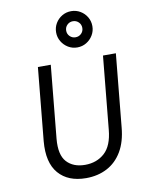

<svg xmlns="http://www.w3.org/2000/svg" viewBox="-98 -963 784 1043"><g transform="rotate(-10 294.5 -442.0)"><path d="M292 11Q193 11 140.8 -49.2Q88.5 -109.5 99 -227L138 -629H209L170 -227Q162 -139.5 198 -100.2Q234 -61 299 -61Q363.5 -61 406.8 -100.2Q450 -139.5 458 -227L497 -629H568L529 -227Q522 -148.5 490.5 -95.5Q459 -42.5 408 -15.8Q357 11 292 11ZM368 -696.5Q340.5 -696.5 317.8 -710.2Q295 -724 281.5 -746.8Q268 -769.5 268 -796.5Q268 -824 281.5 -846.8Q295 -869.5 317.8 -883Q340.5 -896.5 368 -896.5Q395.5 -896.5 418.2 -883Q441 -869.5 454.5 -846.8Q468 -824 468 -796.5Q468 -769.5 454.5 -746.8Q441 -724 418.2 -710.2Q395.5 -696.5 368 -696.5ZM368 -752.5Q386.5 -752.5 399.5 -765.2Q412.5 -778 412.5 -796.5Q412.5 -815.5 399.5 -828.2Q386.5 -841 368 -841Q349.5 -841 336.5 -828.2Q323.5 -815.5 323.5 -796.5Q323.5 -778 336.5 -765.2Q349.5 -752.5 368 -752.5Z"/></g></svg>

Font: Karla
Style: Italic
Weight: 400
Italic angle: -8°
Designer: Jonathan Pinhorn
Version: Version 2.004;gftools[0.9.33]